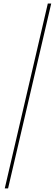

<svg xmlns="http://www.w3.org/2000/svg" viewBox="-20 -800 306 1070"><path d="M6.5 250 246.5 -780.5H265.5L25 250Z"/></svg>

Font: Bodoni Moda 11pt
Style: Bold Italic
Weight: 700
Italic angle: -13°
Designer: Owen Earl
Foundry: indestructible type
Version: Version 2.004